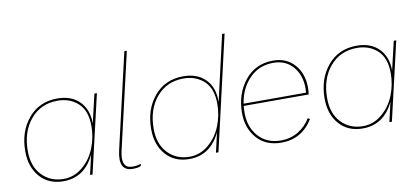

<svg xmlns="http://www.w3.org/2000/svg" viewBox="-68 -964 2633 1209"><g transform="rotate(-10 1248.0 -360.0)"><path d="M253 10Q159 10 103.5 -53Q48 -116 48 -217Q48 -343 118 -426.5Q188 -510 304 -510Q395 -510 446.5 -456.5Q498 -403 497 -316L540 -500H556L440 0H424L453 -126Q389 10 253 10ZM257 -4Q324 -4 378 -49Q432 -94 459 -161.5Q486 -229 486 -302Q486 -400 434 -448Q382 -496 303 -496Q196 -496 130 -418Q64 -340 64 -216Q64 -118 118.5 -61Q173 -4 257 -4Z M696 9Q602 9 631 -120L772 -730H788L646 -116Q620 -5 698 -5Q728 -5 751 -14L748 0Q732 9 696 9Z M1058 10Q964 10 908.5 -53Q853 -116 853 -217Q853 -343 923 -426.5Q993 -510 1109 -510Q1199 -510 1251 -457Q1303 -404 1301 -311L1397 -730H1413L1245 0H1229L1258 -126Q1194 10 1058 10ZM1062 -4Q1129 -4 1183 -49Q1237 -94 1264 -161.5Q1291 -229 1291 -302Q1291 -400 1239 -448Q1187 -496 1108 -496Q1001 -496 935 -418Q869 -340 869 -216Q869 -118 923.5 -61Q978 -4 1062 -4Z M1868 -260H1452Q1450 -232 1450 -217Q1450 -124 1503.5 -64.5Q1557 -5 1647 -5Q1708 -5 1757 -34.5Q1806 -64 1836 -114L1849 -106Q1778 9 1647 9Q1548 9 1491 -55.5Q1434 -120 1434 -217Q1434 -339 1502 -424Q1570 -509 1684 -509Q1769 -509 1820 -451Q1871 -393 1871 -305Q1871 -282 1868 -260ZM1682 -495Q1591 -495 1530 -433Q1469 -371 1454 -274H1853Q1855 -292 1855 -302Q1855 -385 1808.5 -440Q1762 -495 1682 -495Z M2167 10Q2073 10 2017.5 -53Q1962 -116 1962 -217Q1962 -343 2032 -426.5Q2102 -510 2218 -510Q2309 -510 2360.5 -456.5Q2412 -403 2411 -316L2454 -500H2470L2354 0H2338L2367 -126Q2303 10 2167 10ZM2171 -4Q2238 -4 2292 -49Q2346 -94 2373 -161.5Q2400 -229 2400 -302Q2400 -400 2348 -448Q2296 -496 2217 -496Q2110 -496 2044 -418Q1978 -340 1978 -216Q1978 -118 2032.5 -61Q2087 -4 2171 -4Z"/></g></svg>

Font: Elaine Sans Thin
Style: Italic
Weight: 250
Italic angle: -13°
Designer: Wei Huang
Foundry: Wei Huang
Version: Version 2.001;December 24, 2019;FontCreator 12.0.0.2547 64-b